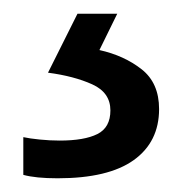

<svg xmlns="http://www.w3.org/2000/svg" viewBox="-20 -20 265 280"><path d="M212 139Q212 187 175 213.5Q138 240 64 240Q32 240 14 235V180Q23 182 38 183.5Q53 185 67 185Q103 185 122 175.5Q141 166 141 141Q141 115 114.5 103Q88 91 50 86L93 0H151L125 53Q161 61 186.5 81Q212 101 212 139Z"/></svg>

Font: Apis
Style: Regular
Weight: 400
Designer: Monotype Design Team
Foundry: Monotype Imaging Inc.
Version: Version 2.000; build 0001